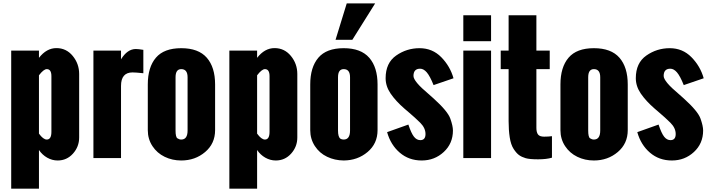

<svg xmlns="http://www.w3.org/2000/svg" viewBox="-20 -937 4202 1138"><path d="M257.3 -109.9Q284.7 -109.9 284.7 -155.8V-485.4Q284.7 -527.3 257.3 -527.3Q238.8 -527.3 210.9 -490.7V-145Q236.3 -109.9 257.3 -109.9ZM449.2 -498.5V-122.1Q449.2 -67.4 412.6 -26.6Q376 14.2 321.8 14.2Q289.1 14.2 259.8 -2.4Q230.5 -19 210.9 -47.9V181.2H46.4V-637.2H210.9V-594.2Q255.9 -651.9 314.5 -651.9Q373 -651.9 411.1 -605.5Q449.2 -559.1 449.2 -498.5Z M765.6 -507.8Q697.3 -507.8 697.3 -427.7V0H533.7V-637.2H697.3V-585.4Q734.9 -646.5 785.2 -646.5Q799.3 -646.5 829.6 -641.6V-502.9Q784.2 -507.8 765.6 -507.8Z M856 -165.5V-436.5Q856 -538.6 904.1 -595Q952.1 -651.4 1054.2 -651.4Q1156.2 -651.4 1205.6 -595Q1254.9 -538.6 1254.9 -436.5V-165.5Q1254.9 -85.9 1195.8 -35.9Q1136.7 14.2 1054.2 14.2Q1001 14.2 956.1 -7.6Q911.1 -29.3 883.5 -71Q856 -112.8 856 -165.5ZM1091.8 -163.6V-479Q1091.8 -527.3 1054.2 -527.3Q1020.5 -527.3 1020.5 -479V-163.6Q1020.5 -124.5 1031.5 -117.2Q1042.5 -109.9 1054.2 -109.9Q1091.8 -109.9 1091.8 -163.6Z M1550.3 -109.9Q1577.6 -109.9 1577.6 -155.8V-485.4Q1577.6 -527.3 1550.3 -527.3Q1531.7 -527.3 1503.9 -490.7V-145Q1529.3 -109.9 1550.3 -109.9ZM1742.2 -498.5V-122.1Q1742.2 -67.4 1705.6 -26.6Q1668.9 14.2 1614.7 14.2Q1582 14.2 1552.7 -2.4Q1523.4 -19 1503.9 -47.9V181.2H1339.4V-637.2H1503.9V-594.2Q1548.8 -651.9 1607.4 -651.9Q1666 -651.9 1704.1 -605.5Q1742.2 -559.1 1742.2 -498.5Z M1818.8 -165.5V-436.5Q1818.8 -538.1 1866.7 -594.7Q1914.6 -651.4 2017.1 -651.4Q2119.1 -651.4 2168.5 -594.7Q2217.8 -538.1 2217.8 -436.5V-165.5Q2217.8 -85.9 2158.7 -36.1Q2099.6 13.7 2017.1 14.2Q1963.9 13.7 1918.9 -7.8Q1873.5 -29.3 1846.2 -71.3Q1818.8 -113.3 1818.8 -165.5ZM2054.7 -163.6V-479Q2054.7 -527.3 2017.1 -527.3Q1983.4 -527.3 1983.4 -479V-163.6Q1983.4 -124.5 1998 -114.7Q2005.4 -109.9 2017.1 -109.9Q2054.7 -109.9 2054.7 -163.6ZM1968.8 -701.2 2035.2 -917H2203.6L2068.4 -701.2Z M2470.2 -529.8Q2430.7 -529.8 2430.7 -486.8Q2430.7 -454.6 2519.5 -380.4L2549.8 -353.5Q2633.3 -278.3 2648.9 -234.4Q2664.6 -190.4 2664.6 -163.6Q2664.6 -86.4 2610.1 -36.1Q2555.7 14.2 2479.5 14.2Q2403.3 14.2 2349.4 -32.2Q2295.4 -78.6 2274.4 -153.8L2400.4 -198.7Q2417.5 -147 2433.6 -126.7Q2449.7 -106.4 2471.2 -106.4Q2502 -106.4 2502 -142.6Q2502 -178.7 2470.2 -210Q2438.5 -241.2 2404.3 -270L2377.4 -293Q2325.2 -338.4 2295.4 -382.1Q2265.6 -425.8 2265.6 -473.6Q2265.6 -564 2327.9 -607.7Q2390.1 -651.4 2466.8 -651.4Q2543 -651.4 2595.5 -597.9Q2647.9 -544.4 2668 -473.1L2549.8 -432.6Q2528.3 -486.3 2509.5 -508.1Q2490.7 -529.8 2470.2 -529.8Z M2726.1 0V-637.2H2890.6V0ZM2726.1 -692.9V-846.7H2890.6V-692.9Z M2994.6 -218.8V-527.3H2947.8V-637.2H2994.6V-846.7H3159.2V-637.2H3238.3V-527.3H3159.2V-179.2Q3159.2 -152.8 3168.9 -139.9Q3178.7 -127 3205.1 -127Q3231.4 -127 3251.5 -129.9V-2.4Q3219.2 7.3 3168.9 7.3Q3118.7 7.3 3095.5 0.5Q3072.3 -6.3 3056.4 -17.8Q3040.5 -29.3 3024.2 -54.4Q3007.8 -79.6 3001.2 -122.8Q2994.6 -166 2994.6 -218.8Z M3301.8 -165.5V-436.5Q3301.8 -538.6 3349.9 -595Q3397.9 -651.4 3500 -651.4Q3602.1 -651.4 3651.4 -595Q3700.7 -538.6 3700.7 -436.5V-165.5Q3700.7 -85.9 3641.6 -35.9Q3582.5 14.2 3500 14.2Q3446.8 14.2 3401.9 -7.6Q3356.9 -29.3 3329.3 -71Q3301.8 -112.8 3301.8 -165.5ZM3537.6 -163.6V-479Q3537.6 -527.3 3500 -527.3Q3466.3 -527.3 3466.3 -479V-163.6Q3466.3 -124.5 3477.3 -117.2Q3488.3 -109.9 3500 -109.9Q3537.6 -109.9 3537.6 -163.6Z M3953.1 -529.8Q3913.6 -529.8 3913.6 -486.8Q3913.6 -454.6 4002.4 -380.4L4032.7 -353.5Q4116.2 -278.3 4131.8 -234.4Q4147.5 -190.4 4147.5 -163.6Q4147.5 -86.4 4093 -36.1Q4038.6 14.2 3962.4 14.2Q3886.2 14.2 3832.3 -32.2Q3778.3 -78.6 3757.3 -153.8L3883.3 -198.7Q3900.4 -147 3916.5 -126.7Q3932.6 -106.4 3954.1 -106.4Q3984.9 -106.4 3984.9 -142.6Q3984.9 -178.7 3953.1 -210Q3921.4 -241.2 3887.2 -270L3860.4 -293Q3808.1 -338.4 3778.3 -382.1Q3748.5 -425.8 3748.5 -473.6Q3748.5 -564 3810.8 -607.7Q3873 -651.4 3949.7 -651.4Q4025.9 -651.4 4078.4 -597.9Q4130.9 -544.4 4150.9 -473.1L4032.7 -432.6Q4011.2 -486.3 3992.4 -508.1Q3973.6 -529.8 3953.1 -529.8Z"/></svg>

Font: Oswald-Bold
Style: Bold
Weight: 700
Designer: vernon adams
Foundry: vernon adams
Version: Version 2.002; ttfautohint (v0.92.18-e454-dirty) -l 8 -r 50 